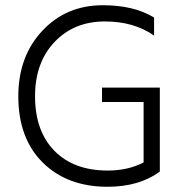

<svg xmlns="http://www.w3.org/2000/svg" viewBox="-20 -706 701 734"><path d="M591 -50Q512 8 391 8Q237 8 143.5 -84.5Q50 -177 50 -338Q50 -490 141.5 -588Q233 -686 373 -686Q492 -686 569 -639V-570Q492 -624 381 -624Q263 -624 188.5 -545.5Q114 -467 114 -338Q114 -205 188 -129.5Q262 -54 392 -54Q469 -54 529 -85V-316H370V-371H591Z"/></svg>

Font: Hind Vadodara Light
Style: Regular
Weight: 300
Designer: Hitesh Malaviya
Foundry: Indian Type Foundry
Version: Version 1.000;PS 1.0;hotconv 1.0.86;makeotf.lib2.5.63406; tt